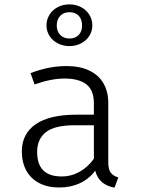

<svg xmlns="http://www.w3.org/2000/svg" viewBox="-20 -852 655 883"><path d="M477.9 -106.2Q477.9 -74.4 488.7 -58.7Q499.5 -43.1 524.1 -35.9L506.7 10.8Q473.8 5.6 450.5 -13.1Q427.2 -31.8 417.9 -66.7Q389.7 -29.2 347.4 -9.5Q305.1 10.3 251.8 10.3Q199 10.3 160.3 -10Q121.5 -30.3 101 -67.7Q80.5 -105.1 80.5 -155.4Q80.5 -237.4 144.6 -281Q208.7 -324.6 330.3 -324.6H411.8V-376.9Q411.8 -437.4 377.2 -464.1Q342.6 -490.8 276.9 -490.8Q214.9 -490.8 139 -463.6L120.5 -515.9Q167.2 -533.3 207.2 -540.8Q247.2 -548.2 286.2 -548.2Q348.2 -548.2 391.3 -527.2Q434.4 -506.2 456.2 -468.2Q477.9 -430.3 477.9 -379ZM411.8 -122.1V-275.9H322.6Q231.3 -275.9 191 -244.1Q150.8 -212.3 150.8 -153.3Q150.8 -96.9 178.7 -68.7Q206.7 -40.5 264.1 -40.5Q307.7 -40.5 346.2 -62.1Q384.6 -83.6 411.8 -122.1ZM404.6 -734.9Q404.6 -708.7 390.8 -686.9Q376.9 -665.1 352.8 -652.6Q328.7 -640 299.5 -640Q269.7 -640 245.6 -652.6Q221.5 -665.1 207.7 -686.9Q193.8 -708.7 193.8 -734.9Q193.8 -762.1 207.7 -784.4Q221.5 -806.7 245.6 -819.2Q269.7 -831.8 299.5 -831.8Q328.7 -831.8 352.8 -819.2Q376.9 -806.7 390.8 -784.4Q404.6 -762.1 404.6 -734.9ZM241 -734.9Q241 -707.7 256.9 -691.3Q272.8 -674.9 299.5 -674.9Q326.7 -674.9 342.1 -691.3Q357.4 -707.7 357.4 -734.9Q357.4 -763.1 342.1 -779.5Q326.7 -795.9 299.5 -795.9Q272.8 -795.9 256.9 -779.2Q241 -762.6 241 -734.9Z"/></svg>

Font: Fira Code Fixed Light
Style: Regular
Weight: 300
Monospace: yes
Designer: Carrois Corporate, Edenspiekermann AG, Nikita Prokopov
Foundry: Carrois Corporate, Edenspiekermann AG, Nikita Prokopov
Version: Version 5.002